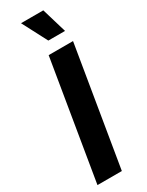

<svg xmlns="http://www.w3.org/2000/svg" viewBox="-245 -984 779 1020"><g transform="rotate(-30 144.5 -474.0)"><path d="M289.1 -727.5 168.5 0H19L139.6 -727.5ZM176.8 -795.4 97.2 -947.8H233.9L279.3 -795.4Z"/></g></svg>

Font: Inter 17pt
Style: Bold Italic
Weight: 700
Italic angle: -9.3988°
Version: Version 4.001;git-66647c0bb